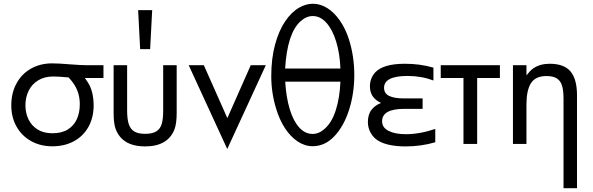

<svg xmlns="http://www.w3.org/2000/svg" viewBox="-20 -760 3131 1014"><path d="M67.4 -319.8Q94.7 -370.1 143.8 -397.7Q192.9 -425.3 255.4 -425.3Q289.6 -425.3 347.7 -420.4Q408.2 -415.5 443.8 -415.5H526.4V-348.1H428.2Q446.3 -322.8 452.6 -310.1Q474.6 -265.1 474.6 -204.1Q474.6 -139.6 447.3 -90.3Q419.9 -41 370.4 -14.2Q320.8 12.7 256.3 12.7Q193.4 12.7 143.8 -15.1Q94.2 -43 66.9 -92.3Q39.6 -141.6 39.6 -203.6Q39.6 -269.5 67.4 -319.8ZM130.4 -129.9Q146.5 -96.2 178.5 -76.2Q210.4 -56.2 256.8 -56.2Q306.2 -56.2 338.4 -76.4Q370.6 -96.7 386 -131.1Q401.4 -165.5 401.4 -209.5Q401.4 -265.1 374.5 -309.6Q366.2 -323.2 354.5 -337.4L342.3 -351.1Q290 -356 261.2 -356Q214.4 -356 181.2 -335.4Q147.9 -314.9 131.1 -280.3Q114.3 -245.6 114.3 -203.6Q114.3 -163.1 130.4 -129.9Z M651.4 -415.5V-176.3Q651.4 -129.4 660.6 -103Q669.9 -76.7 690.4 -64.9Q710.9 -53.2 746.6 -53.2Q784.7 -53.2 805.4 -66.2Q826.2 -79.1 834 -105.2Q841.8 -131.3 841.8 -176.3V-415.5H913.1V-165Q913.1 -106.9 901.4 -76.7Q866.2 13.2 746.6 13.2Q653.8 13.2 612.3 -40Q593.3 -64.9 586.7 -92.3Q580.1 -119.6 580.1 -165V-415.5ZM709.5 -706.5H783.7L772.9 -500.5H720.2Z M976.6 -415.5H1056.6L1180.7 -136.2L1304.2 -415.5H1383.8L1180.2 26.9Z M1412.6 -357.9Q1412.6 -450.2 1432.6 -524.2Q1452.6 -598.1 1486.1 -647.5Q1519.5 -696.8 1560.1 -719.7Q1595.7 -740.2 1632.8 -740.2Q1672.4 -740.2 1709.5 -716.6Q1746.6 -692.9 1775.9 -650.1Q1805.2 -607.4 1822.8 -552.2Q1851.1 -462.9 1851.1 -364.3Q1851.1 -266.6 1823.5 -179.9Q1795.9 -93.3 1745.8 -40.5Q1695.8 12.2 1631.3 12.2Q1589.4 12.2 1551.3 -13.4Q1513.2 -39.1 1484.1 -84.2Q1455.1 -129.4 1438 -187Q1412.6 -270.5 1412.6 -357.9ZM1485.8 -397.9H1777.8Q1774.9 -476.6 1755.6 -539.8Q1736.3 -603 1704.1 -639.2Q1671.9 -675.3 1631.8 -675.3Q1597.7 -675.3 1566.4 -647Q1497.1 -583.5 1485.8 -397.9ZM1486.3 -328.6Q1491.2 -246.6 1510 -184.1Q1528.8 -121.6 1559.8 -87.2Q1590.8 -52.7 1630.9 -52.7Q1664.6 -52.7 1694.3 -79.6Q1732.4 -112.3 1753.4 -178.2Q1774.4 -244.1 1777.8 -328.6Z M1942.9 -181.2Q1962.9 -205.6 1992.7 -216.3Q1933.6 -243.2 1933.6 -303.7Q1933.6 -345.7 1960.9 -377Q2003.4 -423.3 2118.7 -423.3Q2197.8 -423.3 2269 -402.8V-335Q2205.1 -358.9 2133.3 -358.9Q2008.3 -358.9 2008.3 -296.4Q2008.3 -266.6 2035.2 -253.4Q2062 -240.2 2114.7 -240.2H2211.9V-185.1H2115.2Q1998 -185.1 1998 -119.6Q1998 -85.9 2032.5 -68.6Q2066.9 -51.3 2124 -51.3Q2196.3 -51.3 2278.8 -79.1V-8.8Q2205.1 13.2 2122.1 13.2Q2025.9 13.2 1975.6 -18.1Q1952.1 -32.7 1937.5 -58.8Q1922.9 -85 1922.9 -115.2Q1922.9 -156.2 1942.9 -181.2Z M2307.6 -415.5H2620.1V-348.1H2500V0H2427.7V-348.1H2307.6Z M2689 -415.5H2760.3V-362.3Q2780.8 -388.2 2796.4 -398.9Q2832 -423.3 2882.8 -423.3Q2959 -423.3 2993.2 -382.6Q3027.3 -341.8 3027.3 -256.8V233.9H2956.1V-239.7Q2956.1 -282.7 2948 -308.3Q2939.9 -334 2920.4 -346.2Q2900.9 -358.4 2866.2 -358.4Q2807.6 -358.4 2783.9 -320.3Q2760.3 -282.2 2760.3 -208V0H2689Z"/></svg>

Font: NMS Futura Pro Book
Style: Regular
Weight: 400
Designer: Blend3rman
Version: Version 0.1